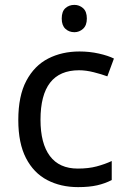

<svg xmlns="http://www.w3.org/2000/svg" viewBox="-20 -757 520 787"><path d="M300 10Q229 10 173.5 -19Q118 -48 86.5 -109Q55 -170 55 -265Q55 -364 88 -426Q121 -488 177.5 -517Q234 -546 306 -546Q347 -546 385 -537.5Q423 -529 447 -517L420 -444Q396 -453 364 -461Q332 -469 304 -469Q146 -469 146 -266Q146 -169 184.5 -117.5Q223 -66 299 -66Q343 -66 376.5 -75Q410 -84 438 -97V-19Q411 -5 378.5 2.5Q346 10 300 10ZM285 -737Q305 -737 320.5 -723.5Q336 -710 336 -681Q336 -653 320.5 -639Q305 -625 285 -625Q263 -625 248 -639Q233 -653 233 -681Q233 -710 248 -723.5Q263 -737 285 -737Z"/></svg>

Font: Noto Sans Warang Citi
Style: Regular
Weight: 400
Designer: Mangu Purty
Foundry: Mangu Purty
Version: Version 3.002; ttfautohint (v1.8.4.7-5d5b)